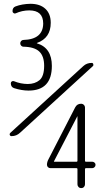

<svg xmlns="http://www.w3.org/2000/svg" viewBox="-20 -756 540 996"><path d="M381.8 78.1V-152.3V-153.3L380.9 -152.3L259.8 81.1V82L260.7 83H377Q381.8 83 381.8 78.1ZM425.8 83H459Q464.8 83 470.2 87.4Q475.6 91.8 475.6 99.1Q475.6 106.4 470.2 111.3Q464.8 116.2 459 116.2H425.8Q420.9 116.2 420.9 121.1V200.2Q420.9 208 415.5 213.9Q410.2 219.7 401.4 219.7Q392.6 219.7 387.2 213.9Q381.8 208 381.8 200.2V121.1Q381.8 116.2 377 116.2H241.2Q234.4 116.2 229 111.3Q223.6 106.4 223.6 98.6Q223.6 84 232.4 68.4L370.1 -199.2Q379.9 -217.8 400.4 -217.8Q409.2 -217.8 415 -211.9Q420.9 -206.1 420.9 -197.3V78.1Q420.9 83 425.8 83ZM40 -49.8Q33.2 -49.8 30.8 -55.7Q28.3 -61.5 34.2 -67.4L412.1 -413.1Q429.7 -429.7 456.1 -429.7Q461.9 -429.7 463.9 -423.3Q465.8 -417 461.9 -413.1L84 -67.4Q65.4 -49.8 40 -49.8ZM124 -320.3Q161.1 -320.3 185.1 -340.3Q209 -360.4 209 -415Q209 -464.8 183.6 -488.8Q158.2 -512.7 101.6 -513.7Q94.7 -513.7 89.8 -519Q85 -524.4 85 -531.2Q85 -538.1 89.8 -543.5Q94.7 -548.8 101.6 -548.8Q203.1 -551.8 204.1 -633.8Q204.1 -702.1 131.8 -702.1Q94.7 -702.1 60.5 -686.5Q54.7 -684.6 49.8 -688.5Q44.9 -692.4 44.9 -698.2Q44.9 -716.8 60.5 -722.7Q93.8 -735.4 137.7 -736.3Q187.5 -736.3 215.3 -710.4Q243.2 -684.6 243.2 -637.7Q243.2 -558.6 171.9 -533.2Q170.9 -533.2 170.9 -532.2Q170.9 -531.2 171.9 -531.2Q249 -507.8 249 -414.1Q249 -286.1 127.9 -286.1Q92.8 -286.1 52.7 -298.8Q36.1 -304.7 36.1 -324.2Q36.1 -330.1 41 -333.5Q45.9 -336.9 51.8 -335Q87.9 -320.3 124 -320.3Z"/></svg>

Font: Rounded-L Mgen+ 1mn light
Style: Regular
Weight: 200
Designer: [Source Han Sans]
Ryoko NISHIZUKA  (kana & ideographs); Paul D. Hunt (Latin, Greek & Cyrillic); Wenlong ZHANG  (bopomofo
Version: Version 1.059.20150602